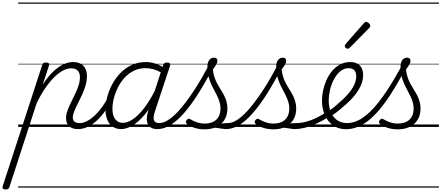

<svg xmlns="http://www.w3.org/2000/svg" viewBox="-145 -1015 3529 1535"><path d="M-101 500Q-115 500 -121 493.5Q-127 487 -124 475L192 -494Q196 -506 202 -510.5Q208 -515 221 -515Q238 -515 244.5 -509.5Q251 -504 247 -492L197 -339Q239 -404 280.5 -443Q322 -482 362 -500.5Q402 -519 437 -519Q475 -519 500 -505.5Q525 -492 537.5 -466.5Q550 -441 550 -405Q550 -367 538.5 -329.5Q527 -292 510.5 -256Q494 -220 477 -187Q460 -154 448.5 -125.5Q437 -97 437 -76Q437 -53 451 -42Q465 -31 493 -31Q502 -31 506 -23.5Q510 -16 508 -7Q506 2 499 9.5Q492 17 479 17Q431 17 407 -6.5Q383 -30 383 -71Q383 -98 394 -129Q405 -160 421.5 -194Q438 -228 455 -262.5Q472 -297 483 -331.5Q494 -366 494 -399Q494 -432 476.5 -450.5Q459 -469 422 -469Q393 -469 359.5 -451.5Q326 -434 290 -399Q254 -364 218 -312Q182 -260 148 -190L-70 481Q-74 491 -80 495.5Q-86 500 -101 500ZM0 475H635V485H0ZM0 -20H635V0H0ZM0 -505H635V-500H0ZM0 -995H635V-985H0Z M478 17Q467 17 462.5 9.5Q458 2 459.5 -7Q461 -16 469.5 -23.5Q478 -31 493 -31Q521 -31 552 -47.5Q583 -64 614 -93Q645 -122 673 -161.5Q701 -201 724 -247Q729 -257 738 -256.5Q747 -256 753.5 -249.5Q760 -243 755 -233Q730 -179 699 -133Q668 -87 632 -53.5Q596 -20 557.5 -1.5Q519 17 478 17ZM635 475V485ZM635 -20V0ZM635 -505V-500ZM635 -995V-985Z M824 17Q785 17 756.5 -2Q728 -21 713 -57Q698 -93 698 -141Q698 -185 711 -236Q724 -287 750 -337Q776 -387 815 -428.5Q854 -470 906 -494.5Q958 -519 1023 -519Q1061 -519 1100.5 -505.5Q1140 -492 1171 -469L1159 -425Q1117 -452 1083 -461Q1049 -470 1018 -470Q966 -470 924 -449Q882 -428 850 -392.5Q818 -357 797 -314.5Q776 -272 765 -228Q754 -184 754 -146Q754 -111 763.5 -86Q773 -61 791.5 -47Q810 -33 838 -33Q875 -33 918.5 -62.5Q962 -92 1008.5 -152.5Q1055 -213 1101 -305L1115 -266Q1065 -161 1012.5 -99Q960 -37 912 -10Q864 17 824 17ZM1112 17Q1084 17 1065 7Q1046 -3 1037 -22Q1028 -41 1028.5 -67Q1029 -93 1039 -125L1159 -494Q1164 -506 1170.5 -510.5Q1177 -515 1190 -515Q1208 -515 1213 -507.5Q1218 -500 1214 -488L1093 -122Q1077 -73 1086.5 -52Q1096 -31 1127 -31Q1136 -31 1140 -23.5Q1144 -16 1142.5 -7Q1141 2 1133.5 9.5Q1126 17 1112 17ZM635 475H1270V485H635ZM635 -20H1270V0H635ZM635 -505H1270V-500H635ZM635 -995H1270V-985H635Z M1113 17Q1102 17 1098 9.5Q1094 2 1096.5 -7Q1099 -16 1107 -23.5Q1115 -31 1128 -31Q1166 -31 1211.5 -63.5Q1257 -96 1307.5 -156.5Q1358 -217 1413 -302Q1468 -387 1524 -493Q1530 -503 1539.5 -502Q1549 -501 1555 -492Q1561 -483 1555 -470Q1497 -356 1440 -266Q1383 -176 1328 -113Q1273 -50 1219.5 -16.5Q1166 17 1113 17ZM1270 475V485ZM1270 -20V0ZM1270 -505V-500ZM1270 -995V-985Z M1664 17Q1647 17 1628 13.5Q1609 10 1586 7.5Q1563 5 1533 7L1560 -16Q1589 -22 1610 -25.5Q1631 -29 1648 -30Q1665 -31 1678 -31Q1687 -31 1691 -23.5Q1695 -16 1693 -7Q1691 2 1683.5 9.5Q1676 17 1664 17ZM1490 19Q1446 19 1408.5 6.5Q1371 -6 1349 -24Q1341 -32 1341 -40.5Q1341 -49 1349 -57Q1358 -66 1365 -66Q1372 -66 1383 -58Q1405 -45 1432.5 -36Q1460 -27 1491 -27Q1552 -27 1585 -59Q1618 -91 1618 -147Q1618 -174 1610.5 -199Q1603 -224 1591 -248.5Q1579 -273 1565.5 -298Q1552 -323 1540 -350.5Q1528 -378 1520.5 -409Q1513 -440 1513 -476Q1513 -516 1527.5 -535Q1542 -554 1566 -554Q1580 -554 1586.5 -546.5Q1593 -539 1593 -529Q1593 -516 1584.5 -500.5Q1576 -485 1557 -460Q1560 -427 1569 -399.5Q1578 -372 1591 -347.5Q1604 -323 1618.5 -300.5Q1633 -278 1645.5 -254Q1658 -230 1665.5 -204Q1673 -178 1673 -147Q1673 -71 1623.5 -26Q1574 19 1490 19ZM1270 475H1820V485H1270ZM1270 -20H1820V0H1270ZM1270 -505H1820V-500H1270ZM1270 -995H1820V-985H1270Z M1663 17Q1652 17 1648 9.5Q1644 2 1646.5 -7Q1649 -16 1657 -23.5Q1665 -31 1678 -31Q1716 -31 1761.5 -63.5Q1807 -96 1857.5 -156.5Q1908 -217 1963 -302Q2018 -387 2074 -493Q2080 -503 2089.5 -502Q2099 -501 2105 -492Q2111 -483 2105 -470Q2047 -356 1990 -266Q1933 -176 1878 -113Q1823 -50 1769.5 -16.5Q1716 17 1663 17ZM1820 475V485ZM1820 -20V0ZM1820 -505V-500ZM1820 -995V-985Z M2214 17Q2197 17 2178 13.5Q2159 10 2136 7.5Q2113 5 2083 7L2110 -16Q2139 -22 2160 -25.5Q2181 -29 2198 -30Q2215 -31 2228 -31Q2237 -31 2241 -23.5Q2245 -16 2243 -7Q2241 2 2233.5 9.5Q2226 17 2214 17ZM2040 19Q1996 19 1958.5 6.5Q1921 -6 1899 -24Q1891 -32 1891 -40.5Q1891 -49 1899 -57Q1908 -66 1915 -66Q1922 -66 1933 -58Q1955 -45 1982.5 -36Q2010 -27 2041 -27Q2102 -27 2135 -59Q2168 -91 2168 -147Q2168 -174 2160.5 -199Q2153 -224 2141 -248.5Q2129 -273 2115.5 -298Q2102 -323 2090 -350.5Q2078 -378 2070.5 -409Q2063 -440 2063 -476Q2063 -516 2077.5 -535Q2092 -554 2116 -554Q2130 -554 2136.5 -546.5Q2143 -539 2143 -529Q2143 -516 2134.5 -500.5Q2126 -485 2107 -460Q2110 -427 2119 -399.5Q2128 -372 2141 -347.5Q2154 -323 2168.5 -300.5Q2183 -278 2195.5 -254Q2208 -230 2215.5 -204Q2223 -178 2223 -147Q2223 -71 2173.5 -26Q2124 19 2040 19ZM1820 475H2370V485H1820ZM1820 -20H2370V0H1820ZM1820 -505H2370V-500H1820ZM1820 -995H2370V-985H1820Z M2212 17Q2200 17 2196 9.5Q2192 2 2195 -7Q2198 -16 2206.5 -23.5Q2215 -31 2228 -31Q2276 -31 2336 -52.5Q2396 -74 2462 -117Q2469 -122 2475.5 -119Q2482 -116 2486 -108Q2490 -100 2489 -92Q2488 -84 2480 -79Q2429 -46 2380.5 -24.5Q2332 -3 2289.5 7Q2247 17 2212 17ZM2370 475V485ZM2370 -20V0ZM2370 -505V-500ZM2370 -995V-985Z M2459 -113Q2488 -129 2514.5 -149.5Q2541 -170 2564 -192Q2606 -227 2637 -262.5Q2668 -298 2685.5 -334.5Q2703 -371 2703 -406Q2703 -436 2688 -453Q2673 -470 2643 -470Q2632 -470 2627.5 -477Q2623 -484 2624.5 -494Q2626 -504 2634 -511.5Q2642 -519 2655 -519Q2690 -519 2713 -505.5Q2736 -492 2747 -469Q2758 -446 2758 -414Q2758 -371 2738 -327.5Q2718 -284 2681 -241Q2644 -198 2592 -156Q2567 -133 2538 -112Q2509 -91 2479 -73ZM2370 475H2814V485H2370ZM2370 -20H2814V0H2370ZM2370 -505H2814V-500H2370ZM2370 -995H2814V-985H2370Z M2622 18Q2586 18 2556 7Q2526 -4 2502.5 -25Q2479 -46 2462.5 -74.5Q2446 -103 2437.5 -137.5Q2429 -172 2429 -210Q2429 -249 2438 -291.5Q2447 -334 2465 -374.5Q2483 -415 2510 -447.5Q2537 -480 2573.5 -499.5Q2610 -519 2655 -519Q2664 -519 2667.5 -511.5Q2671 -504 2668.5 -494.5Q2666 -485 2659.5 -477.5Q2653 -470 2644 -470Q2604 -470 2574 -444Q2544 -418 2523.5 -378.5Q2503 -339 2493 -294.5Q2483 -250 2483 -213Q2483 -173 2492.5 -140Q2502 -107 2521 -82.5Q2540 -58 2567.5 -44.5Q2595 -31 2630 -31Q2682 -31 2733.5 -60Q2785 -89 2838.5 -147Q2892 -205 2948.5 -290.5Q3005 -376 3067 -489Q3072 -498 3081.5 -496.5Q3091 -495 3097 -487Q3103 -479 3098 -468Q3034 -347 2975 -256Q2916 -165 2858 -104Q2800 -43 2741.5 -12.5Q2683 18 2622 18ZM2814 475V485ZM2814 -20V0ZM2814 -505V-500ZM2814 -995V-985Z M2634 -625Q2628 -625 2619.5 -632Q2611 -639 2611 -646Q2611 -650 2612.5 -654Q2614 -658 2618 -663L2762 -827Q2767 -834 2772 -837Q2777 -840 2782 -840Q2789 -840 2797 -835Q2805 -830 2810 -822.5Q2815 -815 2815 -808Q2815 -803 2813.5 -799.5Q2812 -796 2807 -792L2652 -634Q2642 -625 2634 -625Z M3034 19Q2990 19 2952.5 6.5Q2915 -6 2893 -24Q2885 -32 2885 -40.5Q2885 -49 2893 -57Q2902 -66 2909 -66Q2916 -66 2927 -58Q2949 -45 2976.5 -36Q3004 -27 3035 -27Q3096 -27 3129 -59Q3162 -91 3162 -147Q3162 -174 3154.5 -199Q3147 -224 3135 -248.5Q3123 -273 3109.5 -298Q3096 -323 3084 -350.5Q3072 -378 3064.5 -409Q3057 -440 3057 -476Q3057 -516 3071.5 -535Q3086 -554 3110 -554Q3124 -554 3130.5 -546.5Q3137 -539 3137 -529Q3137 -516 3128.5 -500.5Q3120 -485 3101 -460Q3104 -427 3113 -399.5Q3122 -372 3135 -347.5Q3148 -323 3162.5 -300.5Q3177 -278 3189.5 -254Q3202 -230 3209.5 -204Q3217 -178 3217 -147Q3217 -71 3167.5 -26Q3118 19 3034 19ZM2814 475H3364V485H2814ZM2814 -20H3364V0H2814ZM2814 -505H3364V-500H2814ZM2814 -995H3364V-985H2814Z"/></svg>

Font: Playwrite SK Guides
Style: Regular
Weight: 400
Designer: Veronika Burian, José Scaglione
Foundry: TypeTogether
Version: Version 1.003